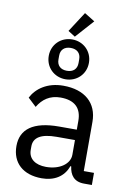

<svg xmlns="http://www.w3.org/2000/svg" viewBox="-103 -1018 740 1092"><g transform="rotate(10 267.0 -472.0)"><path d="M357 -919 297 -956 222 -840 263 -814ZM252 -566C317 -566 368 -615 368 -681C368 -747 317 -796 252 -796C187 -796 136 -747 136 -681C136 -615 187 -566 252 -566ZM252 -615C216 -615 194 -635 194 -670V-692C194 -727 216 -747 252 -747C288 -747 310 -727 310 -692V-670C310 -635 288 -615 252 -615ZM505 0V-70H446V-354C446 -463 372 -528 248 -528C155 -528 93 -482 65 -427L113 -382C141 -429 182 -459 244 -459C326 -459 366 -419 366 -346V-295H264C114 -295 44 -241 44 -144C44 -48 108 12 217 12C289 12 344 -21 366 -84H371C377 -36 401 0 460 0ZM230 -56C168 -56 128 -85 128 -136V-157C128 -207 169 -235 260 -235H366V-150C366 -97 309 -56 230 -56Z"/></g></svg>

Font: LVC Sans
Style: Regular
Weight: 400
Designer: Mike Abbink, Paul van der Laan, Pieter van Rosmalen
Foundry: Bold Monday
Version: Version 3.0